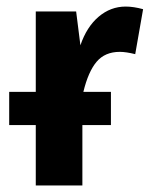

<svg xmlns="http://www.w3.org/2000/svg" viewBox="-20 -565 456 585"><path d="M363 -545Q387 -545 416 -537L392 -400Q364 -407 345 -407Q300 -407 274.5 -377Q249 -347 234 -285H318V-184H231V0H89V-184H8V-285H89V-530H212L225 -427Q244 -483 280.5 -514Q317 -545 363 -545Z"/></svg>

Font: FiraGO SemiBold
Style: Regular
Weight: 600
Designer: bBox Type
Foundry: bBox Type GmbH
Version: Version 1.001;PS 001.001;hotconv 1.0.88;makeotf.lib2.5.64775